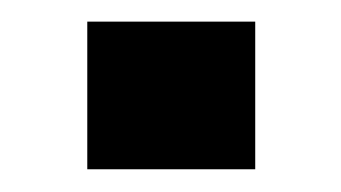

<svg xmlns="http://www.w3.org/2000/svg" viewBox="-20 -386 309 174"><path d="M59.1 -232.6V-366.4H211.3V-232.6Z"/></svg>

Font: Saira Thin SemiCondensed
Style: Regular
Weight: 100
Width: 4
Version: Version 1.101